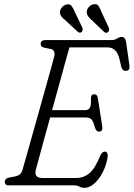

<svg xmlns="http://www.w3.org/2000/svg" viewBox="-20 -893 644 925"><path d="M336 0H21.5Q11 0 6.8 -5.2Q2.5 -10.5 3 -17.5Q3 -32 21.5 -37L53 -43Q67 -46 75.8 -53.2Q84.5 -60.5 89 -77Q93 -90 104.5 -131.2Q116 -172.5 132.2 -229.8Q148.5 -287 166 -349.8Q183.5 -412.5 199.5 -469.8Q215.5 -527 226.8 -567.5Q238 -608 241 -620Q244.5 -633.5 241 -643.8Q237.5 -654 226.5 -656.5L192 -663.5Q176 -668.5 176 -680.5Q176 -700 199.5 -700H517Q532.5 -700 544 -707.5Q555.5 -715 566.5 -715Q583.5 -715 587.5 -690.5L603.5 -578Q607.5 -553 587.5 -551.5Q569.5 -549.5 563 -575Q554 -628.5 538.5 -646.5Q523 -664.5 500.5 -664.5H314.5Q311 -652.5 298.2 -606.8Q285.5 -561 267.8 -496.2Q250 -431.5 231 -362.5H390Q406.5 -362.5 413.2 -374.2Q420 -386 418 -422.5Q420 -439 433 -439Q442 -439 446 -434Q450 -429 451 -422.5L472.5 -285Q476.5 -259 457 -259Q443 -259 437 -279.5Q429 -310.5 419.8 -318.8Q410.5 -327 393.5 -327H221.5Q204.5 -266.5 189.8 -212.2Q175 -158 165 -121Q155 -84 152.5 -74.5Q143 -35.5 184.5 -35.5H346Q383 -35.5 410.2 -57.8Q437.5 -80 464 -145Q472.5 -162.5 484.5 -162.5Q500 -162.5 499 -139.5Q493 -98 475.2 -63.5Q457.5 -29 434 -8.5Q410.5 12 387.5 12Q373.5 12 362.5 6Q351.5 0 336 0ZM469.5 -834 504 -760Q508.5 -746.5 501 -739Q491.5 -730.5 481.5 -739.5L422 -796Q412 -805 405.2 -813.8Q398.5 -822.5 398 -833.5Q398 -847 406.5 -857.5Q415 -868 427.5 -871.5Q445.5 -876.5 453.8 -865.5Q462 -854.5 469.5 -834ZM341 -834 376.5 -760.5Q381 -747 374 -739Q364.5 -731.5 354.5 -740L294.5 -795.5Q284 -804 277 -812.2Q270 -820.5 269 -831.5Q268.5 -845 277 -856Q285.5 -867 297.5 -870.5Q315.5 -876 324.2 -865Q333 -854 341 -834Z"/></svg>

Font: Fraunces 144pt SuperSoft Light
Style: Italic
Weight: 300
Italic angle: -16°
Version: Version 1.000;[b76b70a41]